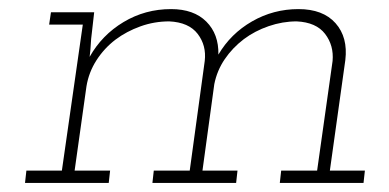

<svg xmlns="http://www.w3.org/2000/svg" viewBox="-20 -402 854 422"><path d="M598 -27 595 0H779L782 -27H705L739 -270Q745 -320 717.5 -351Q690 -382 636 -382Q581 -382 534 -355Q487 -328 460 -282Q461 -327 433.5 -354.5Q406 -382 356 -382Q299 -382 251.5 -353.5Q204 -325 177 -277Q179 -293 179.5 -304.5Q180 -316 182 -331L187 -375H92L88 -348H162L116 -27H38L35 0H219L222 -27H144L170 -212Q175 -243 192 -269.5Q209 -296 234 -315Q258 -333 288.5 -344Q319 -355 352 -355Q395 -353 414.5 -327.5Q434 -302 430 -268L397 -27H318L315 0H499L502 -27H425L451 -217Q457 -247 474 -272Q491 -297 516 -316Q540 -334 570.5 -344.5Q601 -355 632 -355Q675 -353 694.5 -327.5Q714 -302 711 -268L677 -27Z"/></svg>

Font: Josefin Slab Thin Light
Style: Italic
Weight: 300
Italic angle: -12°
Version: Version 2.000